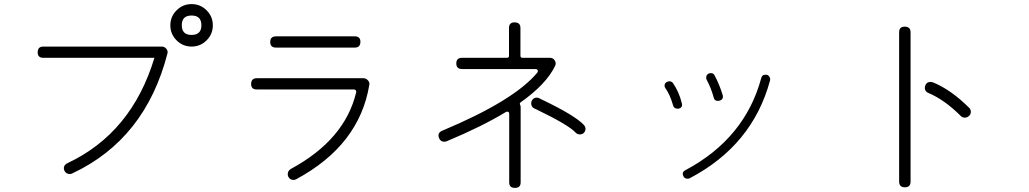

<svg xmlns="http://www.w3.org/2000/svg" viewBox="-20 -894 5040 940"><path d="M772 -666Q785 -666 794 -655.5Q803 -645 800 -633Q692 -213 334 -45Q328 -42 322 -42Q304 -42 296 -57Q285 -82 310 -95Q625 -243 736 -611H192Q164 -611 164.5 -638.5Q165 -666 192 -666ZM844.5 -843.5Q875 -874 918 -874Q961 -874 991.5 -843.5Q1022 -813 1022 -770Q1022 -727 991.5 -696.5Q961 -666 918 -666Q875 -666 844.5 -696.5Q814 -727 814 -770Q814 -813 844.5 -843.5ZM870 -770.5Q870 -723 918 -723Q966 -723 966 -770.5Q966 -818 918 -818Q870 -818 870 -770.5Z M1417 -13Q1400 -13 1392 -28Q1387 -37 1390 -50Q1393 -60 1404 -67Q1669 -210 1724 -443Q1725 -447 1722 -451.5Q1719 -456 1714 -456H1237Q1209 -456 1209.5 -483.5Q1210 -511 1237 -511H1760Q1772 -511 1781.5 -500.5Q1791 -490 1788 -478Q1739 -183 1431 -17Q1424 -13 1417 -13ZM1331 -661Q1303 -661 1303 -688.5Q1303 -716 1331 -716H1717Q1745 -716 1744.5 -688.5Q1744 -661 1717 -661Z M2819 -236Q2806 -236 2798 -245Q2764 -282 2609 -357Q2599 -362 2596 -363Q2585 -368 2582 -379Q2579 -390 2583 -400Q2591 -416 2608 -416Q2615 -416 2620 -413L2632 -407Q2795 -329 2839 -282Q2847 -272 2846.5 -261.5Q2846 -251 2837 -242Q2829 -236 2819 -236ZM2473 -1V-338Q2473 -344 2468 -347H2459Q2341 -275 2166 -202Q2158 -200 2156 -200Q2137 -200 2130 -217Q2119 -243 2145 -254Q2498 -402 2611 -539Q2615 -545 2612 -550.5Q2609 -556 2603 -556H2242Q2214 -556 2214 -583.5Q2214 -611 2242 -611H2462Q2472 -611 2472 -621V-757Q2472 -785 2500 -784.5Q2528 -784 2528 -757V-621Q2528 -611 2538 -611H2672Q2688 -611 2696 -598Q2704 -585 2698 -572Q2655 -482 2529 -393Q2523 -388 2526 -382Q2529 -376 2529 -370V-1Q2529 26 2501 26Q2473 26 2473 -1Z M3297 -362Q3279 -362 3275 -379Q3261 -429 3238 -462Q3232 -470 3234 -479Q3236 -488 3243.5 -492Q3251 -496 3257 -496Q3268 -496 3275 -487Q3305 -443 3318 -389Q3324 -367 3302 -362ZM3495 -400Q3477 -400 3474 -417Q3462 -462 3440 -503Q3436 -510 3438 -520Q3440 -529 3450 -534Q3455 -536 3460 -536Q3474 -536 3479 -524Q3502 -481 3518 -429Q3524 -407 3502 -401Q3498 -400 3495 -400ZM3346 -19Q3332 -19 3326 -31Q3316 -51 3336 -61Q3627 -216 3707 -512Q3711 -529 3728 -528Q3732 -528 3734 -528Q3742 -526 3747 -518Q3752 -510 3750 -500Q3664 -182 3356 -21Q3352 -19 3346 -19Z M4382 -5V-736Q4382 -764 4410 -763.5Q4438 -763 4438 -736V-5Q4438 23 4410 23Q4382 23 4382 -5ZM4684 -326Q4604 -406 4525 -439Q4513 -444 4509.5 -454Q4506 -464 4510 -475Q4516 -493 4536 -493Q4539 -493 4547 -491Q4636 -455 4725 -366Q4733 -358 4733 -346.5Q4733 -335 4725 -327Q4715 -318 4703.5 -318Q4692 -318 4684 -326Z"/></svg>

Font: Shin Retro Maru Gothic Regular
Style: Regular
Weight: 400
Designer: Iose
Foundry: Typographish
Version: Version 1.002